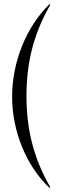

<svg xmlns="http://www.w3.org/2000/svg" viewBox="-20 -785 279 856"><path d="M199 -765C97 -664 34 -509 34 -354C34 -200 97 -46 199 51H205C132 -75 98 -203 98 -357C98 -511 132 -639 205 -765Z"/></svg>

Font: Moniqa Display
Style: Regular
Weight: 400
Designer: Rajesh Rajput
Foundry: Rajesh Rajput
Version: Version 1.000